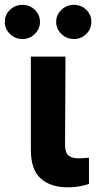

<svg xmlns="http://www.w3.org/2000/svg" viewBox="-76 -785 405 811"><path d="M54.3 -545.9H200.6L198.8 -170.5Q199.6 -138.3 214.2 -127.2Q228.8 -116.2 256.6 -116.2Q270.8 -116.2 281.2 -117.2Q291.5 -118.2 299.8 -118.9V-8.2Q281.2 -1.6 258.1 2.4Q235.1 6.4 209.8 6.2Q138.4 6.4 96.4 -30.6Q54.4 -67.6 54.3 -152.9ZM19.1 -620.3Q-11.8 -620.1 -33.8 -641.6Q-55.9 -663 -55.7 -692.2Q-55.9 -722.8 -33.8 -743.6Q-11.8 -764.4 19.1 -764.6Q49.7 -764.4 71.2 -743.6Q92.8 -722.8 92.8 -692.2Q92.8 -663 71.2 -641.6Q49.7 -620.1 19.1 -620.3ZM236.1 -620.3Q205.5 -620.1 183.4 -641.6Q161.3 -663 161.3 -692.2Q161.3 -722.8 183.4 -743.6Q205.5 -764.4 236.1 -764.6Q267 -764.4 288.5 -743.6Q310 -722.8 309.8 -692.2Q310 -663 288.5 -641.6Q267 -620.1 236.1 -620.3Z"/></svg>

Font: Inter Tight
Style: Regular
Weight: 400
Designer: Rasmus Andersson
Foundry: rsms
Version: Version 3.002